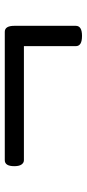

<svg xmlns="http://www.w3.org/2000/svg" viewBox="200 -718 363 803"><g transform="rotate(-90 381.5 -316.5)"><path d="M633 -155Q611 -155 600.5 -161.5Q590 -168 590 -181V-398H113Q102 -398 95 -408Q88 -418 88 -438Q88 -478 113 -478H650Q675 -478 675 -438V-181Q675 -168 664.5 -161.5Q654 -155 633 -155Z"/></g></svg>

Font: Playwrite ID
Style: Regular
Weight: 400
Designer: Veronika Burian, José Scaglione
Foundry: TypeTogether
Version: Version 1.002